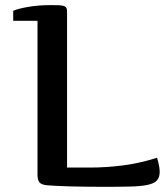

<svg xmlns="http://www.w3.org/2000/svg" viewBox="-20 -719 651 745"><path d="M240.2 -68.8H328.6Q394 -68.8 460 -77.6Q525.9 -86.4 589.4 -106.9Q589.4 -106.4 590.8 -101.8Q592.3 -97.2 594.2 -89.4Q596.2 -81.5 597.9 -71.5Q599.6 -61.5 599.6 -51.8Q599.6 -30.3 588.6 -18.6Q577.6 -6.8 552 -1.5Q526.4 3.9 484.1 4.9Q441.9 5.9 379.4 5.9Q346.2 5.9 312.7 5.4Q279.3 4.9 250.2 4.2Q221.2 3.4 198.5 2.2Q175.8 1 163.6 0Q140.6 -2 133.1 -11.5Q125.5 -21 125.5 -42V-638.2H31.2V-676.8Q38.6 -680.7 53.2 -684.6Q67.9 -688.5 87.2 -691.9Q106.4 -695.3 129.4 -697.3Q152.3 -699.2 176.3 -699.2Q195.3 -699.2 207.5 -698.7Q219.7 -698.2 227.1 -696Q234.4 -693.8 237.3 -688.5Q240.2 -683.1 240.2 -673.8Z"/></svg>

Font: Artifika
Style: Medium
Weight: 500
Designer: Yulya Zhdanova | Cyreal.org
Foundry: Yulya Zhdanova | Cyreal
Version: Version 1.000